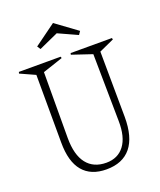

<svg xmlns="http://www.w3.org/2000/svg" viewBox="-146 -867 818 979"><g transform="rotate(-20 263.5 -377.5)"><path d="M90.8 -188 89.8 -555.2 8.8 -591.8 11.2 -600.1H237.8L240.2 -591.8L130.9 -555.2L129.9 -198.2Q129.9 -106.4 166.7 -59.3Q203.6 -12.2 272.9 -12.2Q335.9 -12.2 370.6 -58.1Q405.3 -104 403.8 -190.9L398.9 -555.2L290 -591.8L292 -600.1H516.1L518.1 -591.8L437 -555.2L439.9 -200.2Q440.4 -90.8 395.3 -35.4Q350.1 20 262.2 20Q178.2 20 134.5 -32Q90.8 -84 90.8 -188ZM143.1 -689.9 259.8 -774.9 376 -689.9 363.8 -671.9 259.8 -719.2 154.8 -671.9Z"/></g></svg>

Font: Halibut Cnd Thin
Style: Regular
Weight: 250
Width: 3
Designer: Matteo Maggi
Foundry: Collletttivo
Version: Version 3.080 | FøM Fix